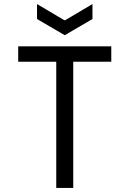

<svg xmlns="http://www.w3.org/2000/svg" viewBox="-20 -929 640 949"><path d="M258 0V-624H70V-700H530V-624H342V0ZM300 -755 163 -835V-909L298 -829H302L437 -909V-835Z"/></svg>

Font: DM Mono
Style: Regular
Weight: 400
Designer: Colophon Foundry
Foundry: Colophon Foundry
Version: Version 1.000; ttfautohint (v1.8.2.53-6de2)